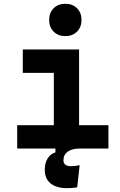

<svg xmlns="http://www.w3.org/2000/svg" viewBox="-20 -776 626 1003"><path d="M331.1 207Q274.9 207 244.4 182.1Q213.9 157.2 213.9 111.8Q213.9 76.7 228.3 52.5Q242.7 28.3 269.5 20V0H69.8V-122.1H261.2V-395.5H99.1V-517.6H393.1V-122.1H546.4V0H396.5Q356.4 0 334 16.1Q311.5 32.2 311.5 61.5Q311.5 92.3 352.1 92.3Q370.6 92.3 396 86.9L383.3 202.6Q356.4 207 331.1 207ZM321.3 -587.4Q283.7 -587.4 260.3 -610.8Q236.8 -634.3 236.8 -671.9Q236.8 -709.5 260.3 -732.9Q283.7 -756.3 321.3 -756.3Q358.9 -756.3 382.3 -732.9Q405.8 -709.5 405.8 -671.9Q405.8 -634.3 382.3 -610.8Q358.9 -587.4 321.3 -587.4Z"/></svg>

Font: Cascadia Code PL
Style: Bold
Weight: 700
Monospace: yes
Designer: Aaron Bell
Foundry: Saja Typeworks
Version: Version 2404.023; ttfautohint (v1.8.4)